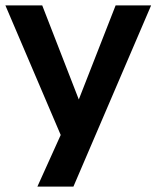

<svg xmlns="http://www.w3.org/2000/svg" viewBox="-20 -514 582 714"><path d="M119 180 222 -48V26L0 -494H137L282 -121H264L410 -494H542L253 180Z"/></svg>

Font: Nunito Sans 10pt
Style: Bold
Weight: 700
Designer: Vernon Adams
Foundry: Vernon Adams
Version: Version 3.101;gftools[0.9.27]